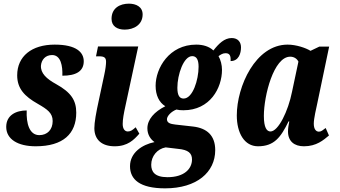

<svg xmlns="http://www.w3.org/2000/svg" viewBox="-20 -790 1860 1050"><path d="M175 10C326 10 397 -59 397 -174C397 -242 368 -285 287 -330C234 -359 201 -390 204 -432C207 -463 228 -489 265 -489C313 -489 323 -429 321 -376C394 -376 438 -399 438 -455C438 -503 399 -546 279 -546C153 -546 74 -482 74 -378C74 -306 114 -263 187 -222C239 -192 268 -172 268 -128C268 -81 239 -51 195 -51C141 -51 123 -114 126 -186C69 -186 14 -161 14 -96C14 -29 77 10 175 10Z M662 -628C711 -628 760 -654 760 -711C760 -753 724 -770 685 -770C637 -770 590 -747 590 -687C590 -646 622 -628 662 -628ZM607 10C679 10 713 -26 742 -59L722 -94C705 -79 695 -71 679 -71C662 -71 651 -86 651 -112C651 -138 657 -170 666 -211L736 -536H516L505 -482H522C550 -482 560 -475 560 -452C560 -438 557 -411 550 -380L522 -249C505 -172 496 -120 496 -89C496 -27 536 10 607 10Z M883 240C1056 240 1157 152 1157 31C1157 -49 1112 -89 1036 -98L938 -109C913 -112 893 -117 893 -138C893 -155 916 -180 945 -191C957 -188 967 -187 983 -187C1129 -187 1194 -309 1194 -408C1194 -435 1187 -462 1175 -483C1188 -492 1198 -499 1214 -499C1236 -499 1243 -485 1241 -456C1286 -456 1298 -499 1298 -531C1298 -559 1282 -582 1247 -582C1207 -582 1176 -551 1147 -514C1124 -536 1090 -546 1053 -546C905 -546 831 -417 831 -321C831 -269 850 -230 884 -209C824 -179 786 -137 786 -88C786 -52 805 -27 825 -13C757 1 691 45 691 119C691 191 744 240 883 240ZM984 -251C962 -251 950 -268 950 -310C950 -382 984 -483 1031 -483C1054 -483 1066 -465 1066 -425C1066 -353 1034 -251 984 -251ZM896 179C825 179 807 148 807 111C807 64 840 24 886 16L953 24C1010 29 1030 48 1030 82C1030 133 988 179 896 179Z M1391 10C1480 10 1516 -40 1558 -126H1562C1558 -105 1555 -89 1555 -71C1555 -17 1590 10 1642 10C1711 10 1749 -24 1779 -49L1761 -90C1745 -78 1737 -70 1724 -70C1708 -70 1696 -84 1696 -114C1696 -142 1710 -201 1715 -224L1780 -535H1726L1678 -512C1653 -528 1599 -546 1553 -546C1377 -546 1275 -317 1275 -159C1275 -63 1316 10 1391 10ZM1459 -71C1439 -71 1423 -92 1423 -156C1423 -267 1477 -480 1567 -480C1586 -480 1603 -471 1612 -453L1577 -288C1556 -182 1502 -71 1459 -71Z"/></svg>

Font: Noto Serif Condensed Extra
Style: Italic
Weight: 800
Width: 3
Italic angle: -12°
Designer: Monotype Design Team
Foundry: Monotype Imaging Inc.
Version: Version 1.901